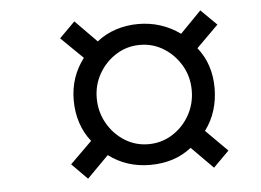

<svg xmlns="http://www.w3.org/2000/svg" viewBox="-41 -651 784 577"><g transform="rotate(-5 351.0 -363.0)"><path d="M202.5 -126 155.5 -173.5 221.5 -238.5Q201 -264 190.5 -296Q180 -328 180 -364.5Q180 -400 190.5 -431Q201 -462 221.5 -489L155.5 -553.5L202.5 -600.5L267.5 -534.5Q293 -555 325.2 -565.5Q357.5 -576 392.5 -576Q463 -576 519 -535.5L582.5 -600.5L630 -553.5L564 -488Q605 -437 605 -364.5Q605 -329.5 595.2 -297.8Q585.5 -266 565 -238.5L630 -173.5L582.5 -126L517.5 -191.5Q491.5 -171 460.2 -161Q429 -151 392.5 -151Q321.5 -151 267.5 -191.5ZM392.5 -213.5Q432 -213.5 464.5 -233.8Q497 -254 516.5 -288.2Q536 -322.5 536 -363.5Q536 -404.5 516.5 -438.2Q497 -472 464.5 -492.5Q432 -513 392.5 -513Q353.5 -513 321 -492.8Q288.5 -472.5 269 -438.8Q249.5 -405 249.5 -364.5Q249.5 -323.5 269 -289Q288.5 -254.5 321 -234Q353.5 -213.5 392.5 -213.5Z"/></g></svg>

Font: Libre Caslon Text
Style: Italic
Weight: 400
Italic angle: -22.583°
Designer: Pablo Impallari, Rodrigo Fuenzalida, Katja Schimmel
Foundry: Pablo Impallari, Rodrigo Fuenzalida
Version: Version 2.000